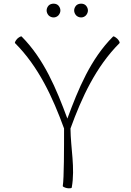

<svg xmlns="http://www.w3.org/2000/svg" viewBox="-20 -1017 712 1046"><path d="M309 -960C309 -970 305 -979 298 -987C291 -994 282 -997 272 -997C262 -997 252 -994 245 -987C238 -979 234 -970 234 -960C234 -950 238 -941 245 -933C252 -926 262 -922 272 -922C282 -922 291 -926 298 -933C305 -941 309 -950 309 -960ZM459 -960C459 -970 455 -979 448 -987C441 -994 432 -997 422 -997C412 -997 402 -994 395 -987C388 -979 384 -970 384 -960C384 -950 388 -941 395 -933C402 -926 412 -922 422 -922C432 -922 441 -926 448 -933C455 -941 459 -950 459 -960ZM62 -782C190 -654 267 -487 329 -317C329 -215 329 -45 322 -4C321 0 332 5 345 8C359 10 371 9 371 4C390 -102 365 -209 364 -317C425 -485 502 -653 631 -782C634 -785 629 -796 619 -806C609 -815 599 -821 596 -818C473 -695 407 -533 347 -371C287 -533 220 -695 98 -818C95 -821 84 -815 74 -806C65 -796 59 -785 62 -782Z"/></svg>

Font: Nupuram Thin
Style: Regular
Weight: 100
Designer: Santhosh Thottingal (santhosh.thottingal@gmail.com)
Foundry: SMC
Version: Version 1.000